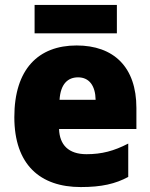

<svg xmlns="http://www.w3.org/2000/svg" viewBox="-20 -747 608 777"><path d="M453 -727H120V-612H453ZM290 -563C135 -563 38 -467 38 -273C38 -81 142 10 307 10C391 10 447 -3 499 -31V-166C441 -136 392 -123 330 -123C257 -123 221 -161 219 -225H532V-310C532 -476 440 -563 290 -563ZM296 -434C341 -434 366 -400 367 -343H221C225 -408 255 -434 296 -434Z"/></svg>

Font: Noto Sans Gujarati UI SemiCondensed Black
Style: Regular
Weight: 900
Width: 4
Designer: Jelle Bosma - Monotype Design Team, Universal Thirst
Foundry: Monotype Imaging Inc.
Version: Version 2.106